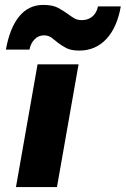

<svg xmlns="http://www.w3.org/2000/svg" viewBox="-20 -762 512 782"><path d="M156 -742Q195 -742 217.5 -729.5Q240 -717 258 -704Q271 -694 283.5 -687Q296 -680 313 -680Q339 -680 356.5 -695Q374 -710 379 -736H472Q457 -650 413 -603Q369 -556 303 -556Q270 -556 250.5 -566Q231 -576 216 -588Q203 -599 190 -608.5Q177 -618 159 -618Q137 -618 121 -602Q105 -586 100 -560H4Q20 -649 58.5 -695.5Q97 -742 156 -742ZM133 -500H300L212 0H45Z"/></svg>

Font: Overused Grotesk ExtraBold
Style: Italic
Weight: 800
Italic angle: -10°
Version: Version 0.003